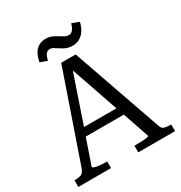

<svg xmlns="http://www.w3.org/2000/svg" viewBox="-203 -1032 1104 1174"><g transform="rotate(-30 349.5 -444.5)"><path d="M201 -244 140 -65Q140 -60 153 -55.5Q166 -51 185.5 -49Q205 -47 224 -47H239V0H8V-47H13Q41 -47 57 -54.5Q73 -62 83 -90L297 -710H399L621 -75Q628 -56 644.5 -51.5Q661 -47 686 -47H691V0H431V-47H448Q467 -47 487 -48Q507 -49 520.5 -51.5Q534 -54 534 -57L470 -244ZM335 -634 221 -300H450ZM411 -765Q390 -765 374 -770.5Q358 -776 344.5 -784Q331 -792 320 -799.5Q309 -807 299 -812.5Q289 -818 278 -818Q266 -818 257 -811Q248 -804 242.5 -791.5Q237 -779 233 -761L183 -779Q190 -814 203.5 -837.5Q217 -861 238 -873Q259 -885 288 -885Q307 -885 322.5 -879.5Q338 -874 351 -866.5Q364 -859 375.5 -851.5Q387 -844 398.5 -838.5Q410 -833 422 -833Q435 -833 444 -840Q453 -847 459.5 -859.5Q466 -872 471 -889L521 -870Q514 -837 498.5 -813.5Q483 -790 461 -777.5Q439 -765 411 -765Z"/></g></svg>

Font: Roboto Serif 20pt
Style: Regular
Weight: 400
Designer: Greg Gazdowicz
Foundry: Commercial Type
Version: Version 1.008